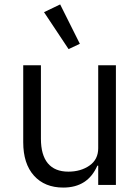

<svg xmlns="http://www.w3.org/2000/svg" viewBox="-20 -836 635 868"><path d="M341 -638 290 -614 179 -781 252 -816ZM85 -193V-541H165V-209Q165 -135 196.5 -97.5Q228 -60 289 -60Q345 -60 384.5 -87.5Q424 -115 424 -166V-541H504V0H424V-87H420Q377 12 266 12Q182 12 133.5 -42Q85 -96 85 -193Z"/></svg>

Font: IBM Plex Sans SC
Style: Regular
Weight: 400
Designer: Mike Abbink; Paul van der Laan; Pieter van Rosmalen; Eunyou Noh; Wujin Sim; Chorong Kim; Dohee Lee; Yejin We; Jinhee Kim
Foundry: Sandoll Inc.
Version: Version 1.000